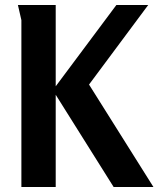

<svg xmlns="http://www.w3.org/2000/svg" viewBox="-20 -752 637 772"><path d="M52 -732 66 -671V0H204V-371L437 0H597L338 -412L576 -732H448L204 -405V-732Z"/></svg>

Font: Rosario
Style: Bold
Weight: 700
Designer: Hector Gatti
Foundry: Omnibus Type
Version: Version 1.100